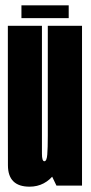

<svg xmlns="http://www.w3.org/2000/svg" viewBox="-20 -697 340 721"><path d="M192 0H288V-600H159.5V-67.5ZM137.5 -600H9.5V-254Q9.5 -156.5 9.8 -76.2Q10 4 91 4Q149.5 4 186.5 -46.2Q223.5 -96.5 223.5 -180L159.5 -187.5Q159.5 -141.5 157.5 -116.5Q155.5 -91.5 146.5 -91.5Q137.5 -91.5 137.5 -120Q137.5 -148.5 137.5 -254.5ZM60.5 -629H238V-677H60.5Z"/></svg>

Font: Anybody UltraCondensed
Style: Bold
Weight: 700
Width: 1
Version: Version 1.113;gftools[0.9.25]